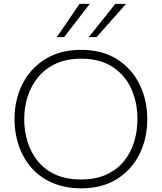

<svg xmlns="http://www.w3.org/2000/svg" viewBox="-20 -990 858 1019"><path d="M412.5 9.5Q325 9.5 258.5 -19.5Q192 -48.5 147.2 -99.2Q102.5 -150 79.8 -216.5Q57 -283 57 -357.5Q57 -461.5 99.5 -544.8Q142 -628 221.2 -676.8Q300.5 -725.5 410.5 -725.5Q522 -725.5 600.5 -676Q679 -626.5 720.2 -543.2Q761.5 -460 761.5 -358Q761.5 -252.5 719 -169.5Q676.5 -86.5 598.5 -38.5Q520.5 9.5 412.5 9.5ZM410.5 -37.5Q489 -37.5 545.5 -63.8Q602 -90 638.5 -135.5Q675 -181 692.2 -238.2Q709.5 -295.5 709.5 -358Q709.5 -447 676.2 -519.8Q643 -592.5 576.5 -635.5Q510 -678.5 410.5 -678.5Q333.5 -678.5 276.8 -652.2Q220 -626 182.8 -581Q145.5 -536 127 -478.2Q108.5 -420.5 108.5 -358Q108.5 -294.5 126.5 -236.8Q144.5 -179 181.2 -134Q218 -89 275 -63.2Q332 -37.5 410.5 -37.5ZM450.5 -792.5Q485.5 -836.5 521.5 -881Q557 -925.5 592 -969.5H649Q609.5 -925 571 -881.5Q532 -837.5 493 -793.5ZM281 -792.5Q312 -837 342 -881Q372 -925 402 -969.5H456.5Q422 -925 388.5 -881.5Q355 -837.5 321 -793.5Z"/></svg>

Font: Heraclito ExtraLight
Style: Regular
Weight: 200
Designer: Kostas Bartsokas (font) & Cristiano Sobral (main changes)
Foundry: Kostas Bartsokas (font) & Cristiano Sobral (main changes)
Version: Version 1.00;July 8, 2020;FontCreator 13.0.0.2655 64-bit